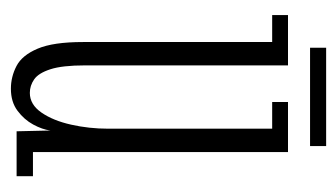

<svg xmlns="http://www.w3.org/2000/svg" viewBox="-159 -477 648 370"><g transform="rotate(90 165.0 -292.0)"><path d="M151 11Q128 11 107.2 0.2Q86.5 -10.5 73.8 -40.5Q61 -70.5 61 -128V-492.5H9V-523H106V-132Q106 -88 113.5 -65Q121 -42 133 -33.8Q145 -25.5 159 -25.5Q181.5 -25.5 197 -48Q212.5 -70.5 220.2 -105Q228 -139.5 228 -176.5V-492.5H176.5V-523H273V-31.5H319.5V0H233L231.5 -65Q229.5 -49.5 220 -32Q210.5 -14.5 193.5 -1.8Q176.5 11 151 11ZM72 -565.5V-596.5H261.5V-565.5Z"/></g></svg>

Font: Imbue Thin 10pt ExtraLight
Style: Regular
Weight: 250
Version: Version 1.102